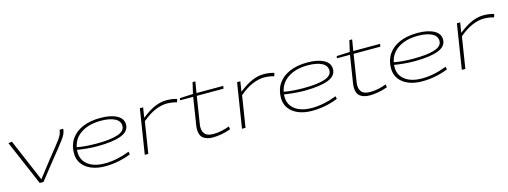

<svg xmlns="http://www.w3.org/2000/svg" viewBox="-13 -1431 5843 2207"><g transform="rotate(-15 2909.0 -327.5)"><path d="M314 0H269L40 -535L83 -541L298 -36Q384 -149 444 -224Q504 -299 543 -347.5Q582 -396 604 -427Q626 -458 635.5 -481.5Q645 -505 648 -532H691Q689 -503 679 -478Q669 -453 645.5 -420Q622 -387 580.5 -335Q539 -283 473.5 -202Q408 -121 314 0Z M1355 -50Q1284 -21 1205.5 -5.5Q1127 10 1047 10Q953 10 883 -19.5Q813 -49 775 -102Q737 -155 737 -226Q737 -324 785.5 -395Q834 -466 923 -504Q1012 -542 1134 -542Q1256 -542 1328.5 -503.5Q1401 -465 1401 -393Q1401 -312 1305 -274.5Q1209 -237 1024 -236Q960 -236 896.5 -242Q833 -248 781 -257Q780 -242 780 -227Q780 -135 852.5 -79Q925 -23 1054 -23Q1195 -23 1348 -83ZM1131 -509Q991 -509 899 -450.5Q807 -392 786 -287Q837 -277 897.5 -272.5Q958 -268 1020 -268Q1181 -268 1269 -296.5Q1357 -325 1357 -388Q1357 -447 1296.5 -478Q1236 -509 1131 -509Z M1642 -532 1623 -413Q1714 -484 1784 -513Q1854 -542 1922 -542Q1959 -542 1992 -536.5Q2025 -531 2045 -524L2033 -487Q2008 -495 1976 -499.5Q1944 -504 1915 -504Q1852 -504 1778.5 -474Q1705 -444 1620 -373L1561 0H1519L1603 -532Z M2537 -65 2542 -30Q2482 -8 2427 1Q2372 10 2329 10Q2258 10 2216 -21.5Q2174 -53 2174 -128Q2174 -150 2179 -181L2229 -500H2073L2078 -525L2235 -532L2266 -665H2299L2277 -532H2596L2590 -500H2272L2222 -182Q2220 -171 2219 -160Q2218 -149 2218 -138Q2218 -89 2246 -58Q2274 -27 2347 -27Q2394 -27 2442.5 -37.5Q2491 -48 2537 -65Z M2799 -532 2780 -413Q2871 -484 2941 -513Q3011 -542 3079 -542Q3116 -542 3149 -536.5Q3182 -531 3202 -524L3190 -487Q3165 -495 3133 -499.5Q3101 -504 3072 -504Q3009 -504 2935.5 -474Q2862 -444 2777 -373L2718 0H2676L2760 -532Z M3818 -50Q3747 -21 3668.5 -5.5Q3590 10 3510 10Q3416 10 3346 -19.5Q3276 -49 3238 -102Q3200 -155 3200 -226Q3200 -324 3248.5 -395Q3297 -466 3386 -504Q3475 -542 3597 -542Q3719 -542 3791.5 -503.5Q3864 -465 3864 -393Q3864 -312 3768 -274.5Q3672 -237 3487 -236Q3423 -236 3359.5 -242Q3296 -248 3244 -257Q3243 -242 3243 -227Q3243 -135 3315.5 -79Q3388 -23 3517 -23Q3658 -23 3811 -83ZM3594 -509Q3454 -509 3362 -450.5Q3270 -392 3249 -287Q3300 -277 3360.5 -272.5Q3421 -268 3483 -268Q3644 -268 3732 -296.5Q3820 -325 3820 -388Q3820 -447 3759.5 -478Q3699 -509 3594 -509Z M4403 -65 4408 -30Q4348 -8 4293 1Q4238 10 4195 10Q4124 10 4082 -21.5Q4040 -53 4040 -128Q4040 -150 4045 -181L4095 -500H3939L3944 -525L4101 -532L4132 -665H4165L4143 -532H4462L4456 -500H4138L4088 -182Q4086 -171 4085 -160Q4084 -149 4084 -138Q4084 -89 4112 -58Q4140 -27 4213 -27Q4260 -27 4308.5 -37.5Q4357 -48 4403 -65Z M5128 -50Q5057 -21 4978.5 -5.5Q4900 10 4820 10Q4726 10 4656 -19.5Q4586 -49 4548 -102Q4510 -155 4510 -226Q4510 -324 4558.5 -395Q4607 -466 4696 -504Q4785 -542 4907 -542Q5029 -542 5101.5 -503.5Q5174 -465 5174 -393Q5174 -312 5078 -274.5Q4982 -237 4797 -236Q4733 -236 4669.5 -242Q4606 -248 4554 -257Q4553 -242 4553 -227Q4553 -135 4625.5 -79Q4698 -23 4827 -23Q4968 -23 5121 -83ZM4904 -509Q4764 -509 4672 -450.5Q4580 -392 4559 -287Q4610 -277 4670.5 -272.5Q4731 -268 4793 -268Q4954 -268 5042 -296.5Q5130 -325 5130 -388Q5130 -447 5069.5 -478Q5009 -509 4904 -509Z M5415 -532 5396 -413Q5487 -484 5557 -513Q5627 -542 5695 -542Q5732 -542 5765 -536.5Q5798 -531 5818 -524L5806 -487Q5781 -495 5749 -499.5Q5717 -504 5688 -504Q5625 -504 5551.5 -474Q5478 -444 5393 -373L5334 0H5292L5376 -532Z"/></g></svg>

Font: Georama ExtraExtended ExtraLight
Style: Italic
Weight: 200
Width: 8
Italic angle: -9°
Designer: Jean-Baptiste Levee
Foundry: Production Type
Version: Version 1.000